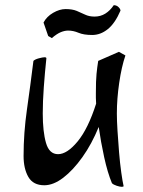

<svg xmlns="http://www.w3.org/2000/svg" viewBox="-20 -693 551 741"><path d="M450 28Q443 28 430.5 24Q418 20 412 14Q395 -27 382 -86.5Q369 -146 361 -203Q334 -137 298 -86.5Q262 -36 224 -7Q186 22 151 22Q108 22 89.5 -10Q71 -42 71 -91Q71 -180 84 -270.5Q97 -361 109 -458Q115 -464 130 -468Q145 -472 152 -472Q159 -472 159 -468Q153 -411 149 -356Q145 -301 145 -255Q145 -185 157.5 -141.5Q170 -98 204 -98Q239 -98 279.5 -147Q320 -196 351 -293Q350 -305 350 -315Q350 -325 350 -333Q350 -382 352.5 -407.5Q355 -433 359 -458L439 -493L464 -479Q449 -435 440 -373Q431 -311 431 -255Q431 -228 433.5 -188Q436 -148 439.5 -105.5Q443 -63 448 -27.5Q453 8 457 25Q457 28 450 28ZM180 -546 166 -554 148 -606Q160 -629 185 -643.5Q210 -658 233 -658Q259 -658 276 -651Q293 -644 308.5 -636.5Q324 -629 345 -629Q368 -629 386.5 -640.5Q405 -652 419 -673Q430 -673 437.5 -665.5Q445 -658 445 -652Q424 -603 396 -580.5Q368 -558 336 -558Q303 -558 283 -566.5Q263 -575 243 -575Q230 -575 215 -569Q200 -563 180 -546Z"/></svg>

Font: Julee
Style: Regular
Weight: 400
Designer: Julian Tunni
Foundry: Julian Tunni
Version: Version 1.002; ttfautohint (v1.8.4.7-5d5b);gftools[0.9.23]